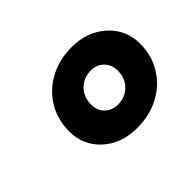

<svg xmlns="http://www.w3.org/2000/svg" viewBox="-71 -821 491 491"><g transform="rotate(-45 174.5 -575.5)"><path d="M191 -443Q135 -443 98.5 -476Q62 -509 62 -560Q62 -603 82.5 -636.5Q103 -670 138.5 -689Q174 -708 219 -708Q275 -708 312 -674.5Q349 -641 349 -590Q349 -548 328.5 -514.5Q308 -481 272.5 -462Q237 -443 191 -443ZM199 -520Q225 -520 242.5 -537.5Q260 -555 260 -582Q260 -603 246.5 -617Q233 -631 211 -631Q185 -631 167.5 -613.5Q150 -596 150 -568Q150 -547 164 -533.5Q178 -520 199 -520Z"/></g></svg>

Font: Asap Black
Style: Italic
Weight: 900
Italic angle: -6°
Designer: Pablo Cosgaya
Foundry: Omnibus-Type
Version: Version 3.001